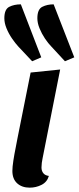

<svg xmlns="http://www.w3.org/2000/svg" viewBox="-24 -844 362 884"><path d="M275 -562 213 -629Q198 -644 183 -666.5Q168 -689 158 -713.5Q148 -738 148 -760Q148 -801 170.5 -812.5Q193 -824 223 -824L318 -580ZM124 -562 61 -629Q47 -644 31.5 -666.5Q16 -689 6 -713.5Q-4 -738 -4 -760Q-4 -801 18.5 -812.5Q41 -824 72 -824L166 -580ZM113 20Q77 20 55 0Q33 -20 33 -57Q33 -75 37.5 -104.5Q42 -134 48 -163Q54 -192 57 -210L117 -510L253 -524L172 -115Q170 -107 168.5 -94.5Q167 -82 167 -73Q167 -57 175.5 -46.5Q184 -36 201 -34Q193 -6 167.5 7Q142 20 113 20Z"/></svg>

Font: Sansita Swashed Medium
Style: Regular
Weight: 500
Designer: Pablo Cosgaya
Foundry: Omnibus-Type
Version: Version 1.003; ttfautohint (v1.8.3)